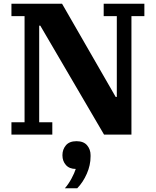

<svg xmlns="http://www.w3.org/2000/svg" viewBox="-20 -718 831 1024"><path d="M41 -66H111V-632H41V-698H311L597 -201H603V-632H533V-698H750V-632H681V0H535L195 -581H189V-66H259V0H41ZM326 286Q335 276 344.5 262Q354 248 361.5 234Q369 220 375 206.5Q381 193 384 183Q350 183 331.5 162Q313 141 313 111V109Q313 79 331.5 57Q350 35 388 35Q426 35 444.5 57Q463 79 463 109V117Q463 163 443 208.5Q423 254 392 286H326Z"/></svg>

Font: IBM Plex Serif
Style: Bold
Weight: 700
Designer: Mike Abbink, Paul van der Laan, Pieter van Rosmalen
Foundry: Bold Monday
Version: Version 2.008